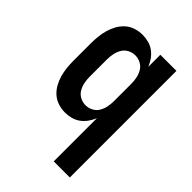

<svg xmlns="http://www.w3.org/2000/svg" viewBox="-218 -624 936 936"><g transform="rotate(45 250.0 -156.5)"><path d="M330 215V-83Q322 -63 309.5 -45.5Q297 -28 280 -15.5Q263 -3 242 2.5Q221 8 200 8Q176 8 152.5 0.5Q129 -7 111 -23Q93 -39 81 -60.5Q69 -82 62.5 -105Q56 -128 53.5 -152Q51 -176 51 -200V-320Q51 -344 53.5 -368Q56 -392 62.5 -415Q69 -438 81 -459.5Q93 -481 111 -497Q129 -513 152.5 -520.5Q176 -528 200 -528Q221 -528 242 -522.5Q263 -517 280 -504.5Q297 -492 309.5 -474.5Q322 -457 330 -437V-520H441V215ZM246 -88Q266 -88 284 -97.5Q302 -107 312 -124Q322 -141 326 -160.5Q330 -180 330 -200V-320Q330 -340 326 -359.5Q322 -379 312 -396Q302 -413 284 -422.5Q266 -432 246 -432Q226 -432 208 -422.5Q190 -413 180 -396Q170 -379 166 -359.5Q162 -340 162 -320V-200Q162 -180 166 -160.5Q170 -141 180 -124Q190 -107 208 -97.5Q226 -88 246 -88Z"/></g></svg>

Font: Iosevka Custom
Style: Bold
Weight: 700
Monospace: yes
Designer: Belleve Invis
Foundry: Belleve Invis
Version: Version 30.3.3; ttfautohint (v1.8.3)